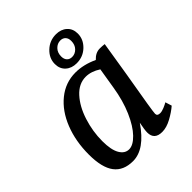

<svg xmlns="http://www.w3.org/2000/svg" viewBox="-192 -780 898 898"><g transform="rotate(-45 257.5 -330.5)"><path d="M40 -161Q40 -249 68.5 -321Q97 -393 149 -435Q201 -477 267 -477Q320 -477 376 -451Q399 -476 427 -476Q443 -476 458 -474Q427 -281 427 -283Q394 -93 394 -77Q394 -62 413 -62Q425 -62 440.5 -68.5Q456 -75 466 -81L476 -49Q453 -29 420 -11Q387 7 358 7Q306 7 306 -41Q306 -58 314 -98Q243 7 165 7Q102 7 71 -34Q40 -75 40 -161ZM343 -301 360 -405Q323 -429 287 -429Q241 -429 205 -389.5Q169 -350 149 -287.5Q129 -225 129 -161Q129 -103 146 -74Q163 -45 191 -45Q218 -45 249 -77Q280 -109 305.5 -167.5Q331 -226 343 -301ZM227 -573Q227 -611 257 -639.5Q287 -668 329 -668Q362 -668 383 -649Q404 -630 404 -598Q404 -560 374.5 -531.5Q345 -503 302 -503Q269 -503 248 -522Q227 -541 227 -573ZM358 -595Q358 -613 348.5 -623Q339 -633 323 -633Q303 -633 288 -617.5Q273 -602 273 -577Q273 -559 282.5 -549Q292 -539 308 -539Q328 -539 343 -554.5Q358 -570 358 -595Z"/></g></svg>

Font: Caladea
Style: Italic
Weight: 400
Italic angle: -9°
Designer: Carolina Giovagnoli and Andres Torresi
Foundry: Carolina Giovagnoli & Andres Torresi
Version: Version 1.001